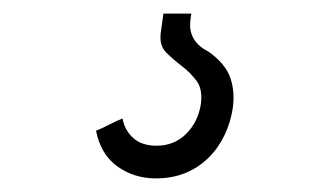

<svg xmlns="http://www.w3.org/2000/svg" viewBox="-20 -20 492 282"><path d="M220 0 216 29Q214 47 224 57Q234 67 247 77Q259 86 268.5 98.5Q278 111 275 133Q271 159 253.5 176.5Q236 194 210 194Q188 194 175.5 182.5Q163 171 160 154Q150 158 140.5 163Q131 168 121 172Q128 207 152.5 224.5Q177 242 209 242Q233 242 252.5 234Q272 226 287 211Q301 197 310 178Q319 159 322 138Q325 116 319 96.5Q313 77 293 61Q287 56 280.5 52.5Q274 49 269 43Q264 38 261 29Q258 20 260 7L261 0Z"/></svg>

Font: Josefin Slab Thin SemiBold
Style: Italic
Weight: 600
Italic angle: -12°
Version: Version 2.000